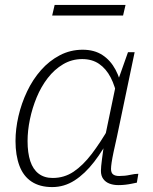

<svg xmlns="http://www.w3.org/2000/svg" viewBox="-20 -749 621 780"><path d="M478 -377 458 -347Q448 -399 429.5 -434.5Q411 -470 382.5 -489.5Q354 -509 314 -509Q272 -509 236.5 -488Q201 -467 174 -432Q147 -397 129 -353.5Q111 -310 101.5 -264Q92 -218 92 -176Q92 -128 103 -94.5Q114 -61 137 -43.5Q160 -26 194 -26Q241 -26 279 -51.5Q317 -77 352.5 -123.5Q388 -170 425 -234L432 -203Q400 -140 362.5 -91.5Q325 -43 283 -16Q241 11 192 11Q142 11 108.5 -11Q75 -33 59 -75.5Q43 -118 43 -176Q43 -225 55 -277Q67 -329 90 -377.5Q113 -426 146.5 -464Q180 -502 223 -524.5Q266 -547 316 -547Q363 -547 396 -525.5Q429 -504 449.5 -465.5Q470 -427 478 -377ZM527 -537 455 -193Q447 -158 441.5 -132Q436 -106 433.5 -89Q431 -72 431 -63Q431 -47 439.5 -40.5Q448 -34 464 -34Q488 -34 508 -38.5Q528 -43 542 -43L536 -7Q526 -5 514 -2.5Q502 0 488.5 1.5Q475 3 461 3Q441 3 425 -3Q409 -9 399.5 -22Q390 -35 390 -55Q390 -70 394.5 -104Q399 -138 404 -173V-180L450 -401L455 -410L500 -537ZM202 -729H490L480 -686H192Z"/></svg>

Font: Roboto Serif Thin
Style: Italic
Weight: 250
Italic angle: -10°
Version: Version 1.007